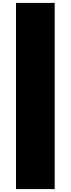

<svg xmlns="http://www.w3.org/2000/svg" viewBox="-20 -1300 486 1320"><path d="M90 0H356V-1280H90Z"/></svg>

Font: Poland Can Into
Style: BigWritings
Weight: 700
Foundry: Cannot Into Space Fonts
Version: Version 0.92